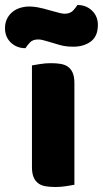

<svg xmlns="http://www.w3.org/2000/svg" viewBox="-72 -741 412 769"><path d="M226 -1Q215 1 193.5 4.5Q172 8 150 8Q128 8 110.5 5Q93 2 81 -7Q69 -16 62.5 -31.5Q56 -47 56 -72V-479Q67 -481 88.5 -484.5Q110 -488 132 -488Q154 -488 171.5 -485Q189 -482 201 -473Q213 -464 219.5 -448.5Q226 -433 226 -408ZM137 -697Q155 -692 167 -689Q179 -686 187 -686Q209 -686 221 -699Q233 -712 238 -721Q273 -721 296.5 -698.5Q320 -676 320 -641Q320 -596 292 -575Q264 -554 222 -554Q208 -554 194 -555.5Q180 -557 163 -562L123 -574Q109 -578 99.5 -580.5Q90 -583 81 -583Q59 -583 47.5 -570.5Q36 -558 30 -548Q-5 -548 -28.5 -570.5Q-52 -593 -52 -628Q-52 -650 -43.5 -666.5Q-35 -683 -21 -694Q-7 -705 10.5 -710Q28 -715 46 -715Q59 -715 77.5 -712Q96 -709 137 -697Z"/></svg>

Font: Baloo Bhaina
Style: Regular
Weight: 400
Designer: Manish Minz, Shuchita Grover and Ek Type
Foundry: Ek Type
Version: Version 1.443;PS 1.000;hotconv 16.6.51;makeotf.lib2.5.65220;